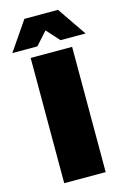

<svg xmlns="http://www.w3.org/2000/svg" viewBox="-175 -976 682 1038"><g transform="rotate(-15 166.0 -457.0)"><path d="M166 -824 231 -752H371L260 -914H72L-39 -752H101ZM50 0H282V-701H50Z"/></g></svg>

Font: Montserrat arm Black
Style: Regular
Weight: 900
Designer: Julieta Ulanovsky
Foundry: Julieta Ulanovsky
Version: Version 6.000;PS 006.000;hotconv 1.0.88;makeotf.lib2.5.64775